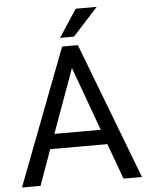

<svg xmlns="http://www.w3.org/2000/svg" viewBox="-60 -948 771 997"><g transform="rotate(-5 326.0 -450.0)"><path d="M475.1 -185.5H177.2L110.4 0H13.7L285.2 -710.9H367.2L639.2 0H543ZM205.6 -262.7H447.3L326.2 -595.2ZM372.6 -900.4H481.9L351.1 -756.8H278.3Z"/></g></svg>

Font: Noboto
Style: Regular
Weight: 400
Designer: Google
Version: Version 2.001101; 2014